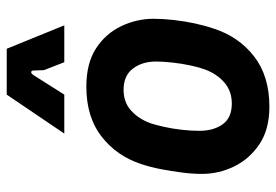

<svg xmlns="http://www.w3.org/2000/svg" viewBox="-142 -648 802 557"><g transform="rotate(-90 258.5 -369.0)"><path d="M228 12Q162 12 119 -17Q76 -46 54.5 -90.5Q33 -135 33 -184Q33 -211 37 -242Q41 -273 47 -304Q53 -335 62 -361Q85 -431 141.5 -475Q198 -519 286 -519Q354 -519 397 -491Q440 -463 461.5 -418Q483 -373 483 -324Q483 -297 479.5 -265.5Q476 -234 469.5 -204Q463 -174 454 -148Q431 -77 374 -32.5Q317 12 228 12ZM237 -97Q273 -97 298 -118.5Q323 -140 336 -175Q342 -191 347.5 -216.5Q353 -242 356 -269Q359 -296 359 -317Q359 -357 338.5 -384Q318 -411 277 -411Q241 -411 217 -389.5Q193 -368 180 -333Q175 -318 169.5 -293.5Q164 -269 161 -242Q158 -215 158 -191Q158 -150 177 -123.5Q196 -97 237 -97ZM150 -583 263 -750H396L464 -583H357L334 -642L333 -671Q333 -678 329 -679Q325 -680 320 -673L263 -583Z"/></g></svg>

Font: Finlandica SemiBold
Style: Italic
Weight: 600
Italic angle: -8°
Designer: Niklas Ekholm, Juho Hiilivirta, Jaakko Suomalainen
Foundry: Helsinki Type Studio
Version: Version 1.063